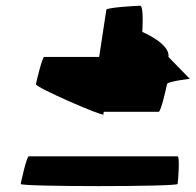

<svg xmlns="http://www.w3.org/2000/svg" viewBox="-20 -658 681 668"><path d="M52 -18C50 -8 596 -8 598 -18C600 -29 606 -114 598 -114H80C73 -114 54 -29 52 -18ZM105 -365C103 -354 338 -252 339 -260C339 -260 334 -223 341 -269H532C540 -269 559 -354 561 -365C563 -376 648 -384 640 -384L566 -460C573 -506 475 -547 475 -547C476 -554 480 -638 468 -638C455 -638 351 -632 350 -624L325 -460H134C127 -460 107 -376 105 -365Z"/></svg>

Font: Ampere
Style: SCExtIta
Weight: 400
Version: Version 1